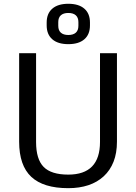

<svg xmlns="http://www.w3.org/2000/svg" viewBox="-20 -979 714 1007"><path d="M338.1 7.9Q207.8 7.9 144.1 -51.5Q80.4 -111 80.4 -236.1V-700H169.2V-234.6Q169.2 -143.8 209 -103.5Q248.7 -63.2 338.1 -63.2Q504.5 -63.2 504.5 -234.6V-700H593.4V-236.1Q593.4 -176.1 575.6 -130.9Q557.8 -85.6 524.1 -54.5Q490.4 -23.4 443.5 -7.7Q396.5 7.9 338.1 7.9ZM338.3 -747.4Q283.7 -747.4 254.3 -773Q224.8 -798.6 224.8 -845.6V-860.9Q224.8 -908.1 254.4 -933.6Q283.9 -959.2 338.3 -959.2Q392.9 -959.2 422.3 -933.6Q451.8 -908.1 451.8 -860.9V-845.6Q451.8 -798.5 422.3 -772.9Q392.9 -747.4 338.3 -747.4ZM338.3 -795.5Q364.2 -795.5 377.7 -807.7Q391.2 -819.9 391.2 -843.7V-862.9Q391.2 -886.6 377.6 -898.8Q364.1 -911 338.3 -911Q312.7 -911 299.1 -898.8Q285.6 -886.6 285.6 -862.9V-843.7Q285.6 -819.9 299.1 -807.7Q312.7 -795.5 338.3 -795.5Z"/></svg>

Font: Pathway Extreme 8pt Thin
Style: Regular
Weight: 100
Designer: Eduardo Rodriguez Tunni
Foundry: Eduardo Rodriguez Tunni
Version: Version 1.000